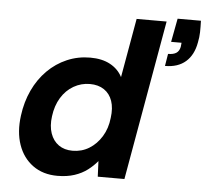

<svg xmlns="http://www.w3.org/2000/svg" viewBox="-53 -793 924 861"><g transform="rotate(5 409.0 -362.5)"><path d="M236 12Q171 12 125.5 -21Q80 -54 60 -111.5Q40 -169 50 -243Q58 -305 82.5 -357.5Q107 -410 145.5 -448.5Q184 -487 233 -508Q282 -529 337 -529Q391 -529 427.5 -509Q464 -489 482 -454L529 -720H664L537 0H417L414 -70Q396 -48 371 -29Q346 -10 312.5 1Q279 12 236 12ZM294 -106Q335 -106 368.5 -126.5Q402 -147 424.5 -183.5Q447 -220 452 -268Q458 -312 447 -344Q436 -376 410 -393.5Q384 -411 346 -411Q307 -411 273 -391.5Q239 -372 217 -336Q195 -300 189 -252Q183 -208 194.5 -175Q206 -142 231.5 -124Q257 -106 294 -106ZM674 -521 683 -576Q707 -576 720 -584.5Q733 -593 737 -612L739 -631H692L712 -737H817Q818 -708 817.5 -685.5Q817 -663 812 -639Q802 -582 767 -551.5Q732 -521 674 -521Z"/></g></svg>

Font: DM Sans 11pt
Style: Bold Italic
Weight: 700
Italic angle: -10°
Version: Version 4.004;gftools[0.9.30]